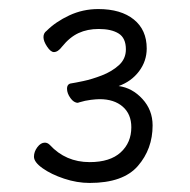

<svg xmlns="http://www.w3.org/2000/svg" viewBox="-20 -728 420 424"><path d="M242 -538Q272 -534 294.5 -509.5Q317 -485 317 -451Q317 -399 284.5 -361.5Q252 -324 178 -324Q150 -324 121.5 -333.5Q93 -343 74 -356.5Q55 -370 55 -382Q55 -393 62.5 -403Q70 -413 79 -413Q85 -413 90 -408Q125 -370 178 -370Q223 -370 246.5 -391.5Q270 -413 270 -447Q270 -476 251 -492.5Q232 -509 200 -509Q193 -509 180.5 -507.5Q168 -506 155 -502Q154 -502 153.5 -501.5Q153 -501 152 -501Q143 -501 135.5 -511.5Q128 -522 128 -532Q128 -543 138 -544Q145 -545 164 -549Q183 -553 205 -561.5Q227 -570 242.5 -584Q258 -598 258 -619Q258 -644 242 -654Q226 -664 198 -664Q173 -664 153.5 -655Q134 -646 117 -625Q108 -613 99 -613Q92 -613 84 -625Q76 -637 76 -646Q76 -655 83 -660Q103 -680 133 -694Q163 -708 197 -708Q247 -708 275.5 -685Q304 -662 304 -621Q304 -593 287 -570.5Q270 -548 242 -538Z"/></svg>

Font: Moon Stars Kai HW Light
Style: Regular
Weight: 300
Designer: GuiWonder
Version: Version 1.101